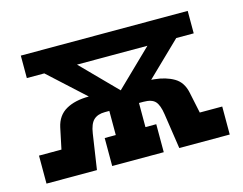

<svg xmlns="http://www.w3.org/2000/svg" viewBox="-71 -562 846 669"><g transform="rotate(-15 351.5 -227.0)"><path d="M21 0V-101H102L118 -177Q127 -218 159.5 -236.5Q192 -255 242 -255L113 -373H50V-454H652V-373H589L467 -255L478 -254Q519 -250 548 -233Q577 -216 585 -177L601 -101H682V0H500L481 -127Q476 -161 463.5 -174.5Q451 -188 421 -188H405V-101H444V0H258V-101H298V-188H282Q256 -188 241.5 -174.5Q227 -161 222 -127L203 0ZM355 -247 485 -373H231Z"/></g></svg>

Font: Podkova ExtraBold
Style: Regular
Weight: 800
Designer: Ilya Yudin
Foundry: Cyreal (www.cyreal.org)
Version: Version 2.103